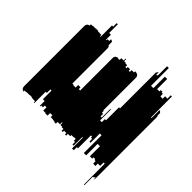

<svg xmlns="http://www.w3.org/2000/svg" viewBox="-246 -931 1161 1161"><g transform="rotate(-45 335.0 -350.0)"><path d="M687 -174H766V-159H614V-139H712V-119H626V-99H637V-84H630V-74H609V-64H608V-54H629V-34H658V-27Q658 -25 657 -24H479Q478 -22 478 -19H547Q544 -9 536 -4H517Q512 0 503 0H-18Q-26 0 -33 -4H-14Q-21 -9 -25 -19H-95Q-96 -21 -96 -24H83V-34H54V-54H33V-64H34V-74H55V-84H62V-99H51V-119H137V-139H39V-159H191V-174H112V-184H135V-194H145V-204H34V-214H8V-229H101V-234H27V-244H49V-254H65V-269H63V-289H53V-309H38V-319H50V-339H39V-349H55V-364H59V-379H77V-384H60V-404H45V-419H49V-434H51V-454H66V-474H44V-494H47V-514H75V-529H60V-544H52V-549H94V-564H168V-574H138V-584H41V-589H52V-604H53V-619H56V-639H55V-664H53V-673Q53 -677 54 -679H44Q48 -700 70 -700H583Q606 -700 609 -679H619Q620 -677 620 -673V-664H622V-639H623V-619H620V-604H619V-589H608V-584H705V-574H735V-564H661V-549H619V-544H627V-529H642Q640 -519 635 -514H607Q600 -505 587 -505H287V-494H284V-474H306V-454H291V-442H569Q580 -442 588 -434H586Q591 -429 593 -419H590V-404H605V-384H622V-379H604V-364H600V-349H584V-339H595V-319H583V-309H598V-289H608V-285Q608 -274 603 -269H605Q597 -258 583 -258H305V-254H289V-244H267V-234H341V-229H248V-214H274V-204H385V-195H693Q698 -195 701 -194H690Q700 -191 705 -184H682Q686 -178 687 -174Z"/></g></svg>

Font: Rubik Glitch
Style: Regular
Weight: 400
Designer: Hubert and Fischer, NaN
Foundry: Hubert and Fischer, NaN
Version: Version 2.200